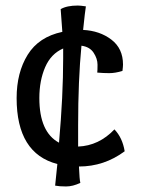

<svg xmlns="http://www.w3.org/2000/svg" viewBox="-20 -665 510 693"><path d="M262 -213V-136Q337 -139 393 -198Q422 -168 430 -119Q356 -64 265 -64Q267 -15 270 -5Q243 8 218.5 8Q194 8 179 5L187 -73Q40 -111 40 -311Q40 -403 80 -467.5Q120 -532 205 -550Q202 -598 199 -632Q221 -645 261 -645Q270 -645 290 -642Q287 -625 280 -557Q340 -554 382 -522Q424 -490 424 -432Q424 -425 422 -409Q396 -401 374.5 -401Q353 -401 331 -403Q332 -410 332 -431.5Q332 -453 318 -474.5Q304 -496 274 -500Q262 -375 262 -213ZM122 -311Q122 -188 193 -150Q208 -319 208 -455V-490Q164 -471 143 -422.5Q122 -374 122 -311Z"/></svg>

Font: Port Lligat Sans
Style: Regular
Weight: 400
Designer: Dario Muhafara, Eduardo Rodriguez Tunni
Foundry: Tipo
Version: Version 1.002